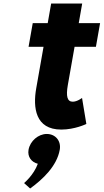

<svg xmlns="http://www.w3.org/2000/svg" viewBox="-20 -724 591 1095"><path d="M246.7 40C198.7 40 151.6 80 142.8 130C135.7 170 159.3 201 195.7 210C172.2 275 117.3 320 117.3 320L151.8 351C224 299 304.4 223 320.8 130C329.6 80 296.7 40 246.7 40ZM252.1 -592H166.7L142.9 -457H228.3L186.6 -220.4C167.3 -111.1 180.9 15 329.7 15C406.7 15 472.5 -17 472.5 -17L447.9 -165.4C447.9 -165.4 420.6 -144 394.9 -144C363.5 -144 355.5 -174.8 366.8 -239L405.3 -457H527L550.8 -592H429.1L448.8 -704H271.8Z"/></svg>

Font: Hussar Wysoki
Style: Obl
Weight: 700
Foundry: Cannot Into Space Fonts
Version: Version 0.92